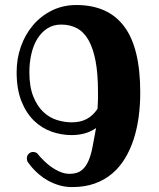

<svg xmlns="http://www.w3.org/2000/svg" viewBox="-20 -738 638 772"><path d="M374 -368.2Q374 -441.4 364.3 -492.7Q354.5 -543.9 335.9 -576.7Q317.4 -609.4 289.6 -624.3Q261.7 -639.2 226.1 -639.2Q193.8 -639.2 169.9 -623.5Q146 -607.9 129.9 -581.5Q113.8 -555.2 106 -520.5Q98.1 -485.8 98.1 -448.2Q98.1 -389.2 113.8 -350.3Q129.4 -311.5 153.8 -288.3Q178.2 -265.1 208.5 -255.6Q238.8 -246.1 268.1 -246.1Q302.7 -246.1 327.6 -259Q352.5 -272 371.1 -298.8Q372.1 -298.8 372.1 -300.8Q372.6 -310.1 373 -317.6Q373.5 -325.2 373.8 -333Q374 -340.8 374 -349.1Q374 -357.4 374 -368.2ZM543.9 -366.2Q543.9 -315.9 537.6 -268.3Q531.2 -220.7 517.6 -178.5Q503.9 -136.2 482.4 -100.8Q460.9 -65.4 430.7 -39.8Q400.4 -14.2 360.6 0Q320.8 14.2 271 14.2Q241.7 14.2 217.5 6.8Q193.4 -0.5 173.6 -11.5Q153.8 -22.5 138.7 -35.4Q123.5 -48.3 113.3 -59.6Q103 -70.8 97.4 -78.9Q91.8 -86.9 90.8 -87.9Q89.4 -90.8 88.6 -94.5Q87.9 -98.1 87.9 -101.1Q87.9 -112.3 95.5 -119.6Q103 -127 112.8 -127Q127.4 -127 134.8 -115.2Q136.7 -112.8 142.6 -106.2Q148.4 -99.6 157.2 -91.1Q166 -82.5 177.7 -73.2Q189.5 -64 202.6 -56.4Q215.8 -48.8 230.2 -43.9Q244.6 -39.1 259.8 -39.1Q290.5 -39.1 308.1 -53.2Q325.7 -67.4 336.2 -92.3Q346.7 -117.2 352.8 -150.9Q358.9 -184.6 366.2 -223.1Q325.7 -194.8 268.1 -194.8Q227.1 -194.8 187.3 -208.7Q147.5 -222.7 116.2 -253.2Q85 -283.7 65.9 -331.8Q46.9 -379.9 46.9 -448.2Q46.9 -502.4 64.2 -551.3Q81.5 -600.1 113.3 -637.2Q145 -674.3 189.2 -696Q233.4 -717.8 287.1 -717.8Q414.6 -717.8 479.2 -631.8Q543.9 -545.9 543.9 -366.2Z"/></svg>

Font: Ribeye
Style: Regular
Weight: 400
Designer: Astigmatic (AOETI)
Foundry: Astigmatic (AOETI)
Version: Version 1.000